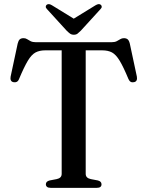

<svg xmlns="http://www.w3.org/2000/svg" viewBox="-20 -903 709 923"><path d="M153 -700H515.5Q531.5 -700 541.2 -705Q551 -710 558.5 -714.8Q566 -719.5 575.5 -719.5Q587 -719.5 593.8 -713.8Q600.5 -708 604 -693.5L638 -534.5Q640 -523.5 636.5 -516.5Q633 -509.5 624 -508Q615 -506 608.5 -509.5Q602 -513 597.5 -523Q573 -582 555.2 -611.2Q537.5 -640.5 518.5 -650.8Q499.5 -661 471 -661H392V-67.5Q392 -57 398.2 -50.8Q404.5 -44.5 416.5 -42L450.5 -35.5Q468 -31 468 -17Q468 0 445.5 0H223.5Q211.5 0 206 -4.8Q200.5 -9.5 200.5 -17Q200.5 -31 218.5 -35.5L252.5 -42Q264.5 -44.5 270.5 -50.8Q276.5 -57 276.5 -67.5V-661H197.5Q170 -661 150.8 -650.8Q131.5 -640.5 113.8 -611Q96 -581.5 71.5 -523Q67.5 -513 60.5 -509.5Q53.5 -506 45 -508Q36 -509.5 32.5 -516.5Q29 -523.5 31 -534.5L65 -693.5Q68.5 -708 75 -713.8Q81.5 -719.5 93.5 -719.5Q103 -719.5 110.2 -714.8Q117.5 -710 127.2 -705Q137 -700 153 -700ZM354.5 -801 230 -877.5Q214 -887.5 204.5 -880Q200.5 -877 200 -871.2Q199.5 -865.5 206 -859L300 -756Q309 -747 316.5 -741.5Q324 -736 335 -736Q346 -736 353 -741.5Q360 -747 369 -756L463 -859Q469.5 -865.5 469 -871.2Q468.5 -877 464.5 -880Q455.5 -887.5 439 -877.5L314.5 -801Z"/></svg>

Font: Fraunces 28pt
Style: Regular
Weight: 400
Version: Version 1.000;[b76b70a41]